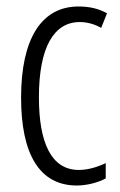

<svg xmlns="http://www.w3.org/2000/svg" viewBox="-20 -562 370 592"><path d="M217 10C245 10 281 2 306 -12V-59C278 -46 250 -38 223 -38C138 -38 100 -122 100 -262C100 -416 146 -494 226 -494C248 -494 271 -488 292 -476L310 -521C285 -535 257 -542 222 -542C107 -542 45 -441 45 -261C45 -88 101 10 217 10Z"/></svg>

Font: Noto Sans Gurmukhi UI ExtraCondensed Light
Style: Regular
Weight: 300
Width: 2
Designer: Jelle Bosma - Monotype Design Team
Foundry: Monotype Imaging Inc.
Version: Version 2.004